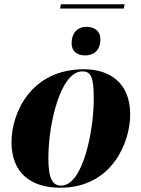

<svg xmlns="http://www.w3.org/2000/svg" viewBox="-20 -871 664 901"><path d="M262 -831H561L565 -851H266ZM380 -611C414 -611 451 -629 451 -687C451 -726 423 -745 385 -745C343 -745 316 -715 316 -669C316 -629 342 -611 380 -611ZM263 10C504 10 591 -201 591 -334C591 -484 493 -546 374 -546C125 -546 34 -341 34 -204C34 -60 124 10 263 10ZM267 0C225 0 207 -35 207 -130C207 -290 264 -536 366 -536C408 -536 420 -508 420 -407C420 -259 370 0 267 0Z"/></svg>

Font: Noto Serif Display ExtraBold
Style: Italic
Weight: 800
Italic angle: -12°
Designer: Monotype Design Team
Foundry: Monotype Imaging Inc.
Version: Version 2.009